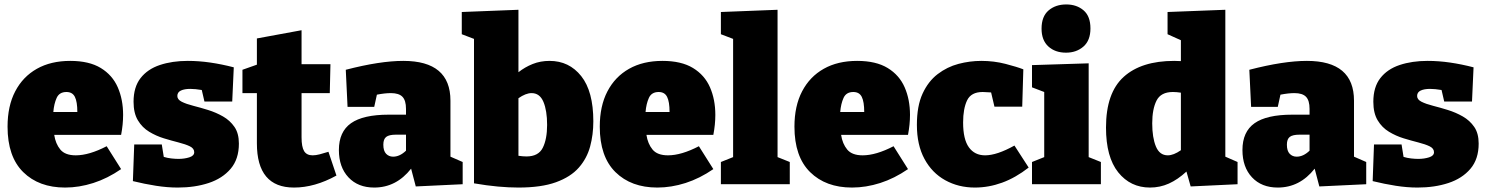

<svg xmlns="http://www.w3.org/2000/svg" viewBox="-20 -829 6690 864"><path d="M273 15Q155 15 84.5 -54.5Q14 -124 14 -259Q14 -352 48.5 -418Q83 -484 146 -519.5Q209 -555 296 -555Q381 -555 433.5 -523Q486 -491 510 -436Q534 -381 534 -312Q534 -269 525 -222H224Q230 -182 251.5 -156Q273 -130 321 -130Q381 -130 460 -171L525 -68Q464 -26 400 -5.5Q336 15 273 15ZM279 -415Q247 -415 235 -388.5Q223 -362 220 -325H328Q328 -371 317 -393Q306 -415 279 -415Z M778 -397Q778 -381 798 -371Q818 -361 849.5 -353Q881 -345 916.5 -334Q952 -323 983.5 -305Q1015 -287 1035 -258Q1055 -229 1055 -183Q1055 -113 1018 -69.5Q981 -26 919 -5.5Q857 15 780 15Q733 15 682 7Q631 -1 578 -14L584 -179H708L717 -123Q733 -118 751 -116Q769 -114 783 -114Q810 -114 832 -121Q854 -128 854 -144Q854 -161 834.5 -170.5Q815 -180 783.5 -188Q752 -196 717.5 -206.5Q683 -217 651.5 -236Q620 -255 600.5 -287.5Q581 -320 581 -371Q581 -437 612.5 -477.5Q644 -518 699.5 -536.5Q755 -555 825 -555Q875 -555 926.5 -547.5Q978 -540 1032 -526L1025 -372H900L888 -424Q858 -429 836 -429Q810 -429 794 -421.5Q778 -414 778 -397Z M1303 15Q1136 15 1136 -184V-410H1071V-515L1136 -538V-656L1337 -693V-540H1467L1464 -410H1337V-211Q1337 -168 1348.5 -149Q1360 -130 1387 -130Q1401 -130 1418.5 -134.5Q1436 -139 1458 -146L1494 -39Q1396 15 1303 15Z M1851 10 1830 -70Q1763 15 1664 15Q1591 15 1548 -31Q1505 -77 1505 -154Q1505 -236 1559.5 -274.5Q1614 -313 1729 -313H1807V-339Q1807 -377 1791 -393.5Q1775 -410 1739 -410Q1712 -410 1676 -403L1664 -348H1544L1536 -515Q1690 -555 1795 -555Q2007 -555 2007 -376V-124L2062 -100V0ZM1705 -178Q1705 -150 1717.5 -137Q1730 -124 1749 -124Q1779 -124 1807 -151V-223H1762Q1731 -223 1718 -213Q1705 -203 1705 -178Z M2313 15Q2270 15 2220.5 10.5Q2171 6 2113 -4V-654L2058 -675V-775L2313 -785V-504Q2342 -527 2377 -541Q2412 -555 2453 -555Q2541 -555 2595.5 -486.5Q2650 -418 2650 -283Q2650 -223 2635.5 -169.5Q2621 -116 2584.5 -74.5Q2548 -33 2482 -9Q2416 15 2313 15ZM2349 -125Q2403 -125 2422.5 -164Q2442 -203 2442 -267Q2442 -331 2425.5 -370.5Q2409 -410 2372 -410Q2346 -410 2313 -387V-128Q2333 -125 2349 -125Z M2938 15Q2820 15 2749.5 -54.5Q2679 -124 2679 -259Q2679 -352 2713.5 -418Q2748 -484 2811 -519.5Q2874 -555 2961 -555Q3046 -555 3098.5 -523Q3151 -491 3175 -436Q3199 -381 3199 -312Q3199 -269 3190 -222H2889Q2895 -182 2916.5 -156Q2938 -130 2986 -130Q3046 -130 3125 -171L3190 -68Q3129 -26 3065 -5.5Q3001 15 2938 15ZM2944 -415Q2912 -415 2900 -388.5Q2888 -362 2885 -325H2993Q2993 -371 2982 -393Q2971 -415 2944 -415Z M3534 -100V0H3224V-100L3279 -122V-654L3224 -675V-775L3479 -785V-122Z M3814 15Q3696 15 3625.5 -54.5Q3555 -124 3555 -259Q3555 -352 3589.5 -418Q3624 -484 3687 -519.5Q3750 -555 3837 -555Q3922 -555 3974.5 -523Q4027 -491 4051 -436Q4075 -381 4075 -312Q4075 -269 4066 -222H3765Q3771 -182 3792.5 -156Q3814 -130 3862 -130Q3922 -130 4001 -171L4066 -68Q4005 -26 3941 -5.5Q3877 15 3814 15ZM3820 -415Q3788 -415 3776 -388.5Q3764 -362 3761 -325H3869Q3869 -371 3858 -393Q3847 -415 3820 -415Z M4367 15Q4293 15 4233.5 -18Q4174 -51 4140 -114Q4106 -177 4106 -267Q4106 -352 4131.5 -407.5Q4157 -463 4199.5 -495.5Q4242 -528 4293 -541.5Q4344 -555 4396 -555Q4453 -555 4505 -541.5Q4557 -528 4585 -517L4580 -349H4455L4440 -413Q4433 -413 4422.5 -414Q4412 -415 4402 -415Q4350 -415 4332 -377.5Q4314 -340 4314 -278Q4314 -202 4340 -166Q4366 -130 4413 -130Q4466 -130 4545 -174L4609 -75Q4550 -29 4489.5 -7Q4429 15 4367 15Z M4934 -100V0H4624V-100L4679 -122V-415L4624 -436V-536L4879 -544V-122ZM4777 -592Q4728 -592 4697.5 -620Q4667 -648 4667 -700Q4667 -755 4698.5 -782Q4730 -809 4778 -809Q4825 -809 4856 -782.5Q4887 -756 4887 -701Q4887 -647 4855.5 -619.5Q4824 -592 4777 -592Z M5155 15Q5067 15 5012 -53.5Q4957 -122 4957 -255Q4957 -411 5036.5 -483Q5116 -555 5264 -555Q5279 -555 5294 -554V-648L5234 -675V-775L5494 -785V-124L5549 -100V0L5338 10L5319 -57Q5280 -21 5240 -3Q5200 15 5155 15ZM5235 -130Q5261 -130 5294 -153V-412Q5274 -415 5258 -415Q5204 -415 5184.5 -376.5Q5165 -338 5165 -274Q5165 -210 5181.5 -170Q5198 -130 5235 -130Z M5917 10 5896 -70Q5829 15 5730 15Q5657 15 5614 -31Q5571 -77 5571 -154Q5571 -236 5625.5 -274.5Q5680 -313 5795 -313H5873V-339Q5873 -377 5857 -393.5Q5841 -410 5805 -410Q5778 -410 5742 -403L5730 -348H5610L5602 -515Q5756 -555 5861 -555Q6073 -555 6073 -376V-124L6128 -100V0ZM5771 -178Q5771 -150 5783.5 -137Q5796 -124 5815 -124Q5845 -124 5873 -151V-223H5828Q5797 -223 5784 -213Q5771 -203 5771 -178Z M6357 -397Q6357 -381 6377 -371Q6397 -361 6428.5 -353Q6460 -345 6495.5 -334Q6531 -323 6562.5 -305Q6594 -287 6614 -258Q6634 -229 6634 -183Q6634 -113 6597 -69.5Q6560 -26 6498 -5.5Q6436 15 6359 15Q6312 15 6261 7Q6210 -1 6157 -14L6163 -179H6287L6296 -123Q6312 -118 6330 -116Q6348 -114 6362 -114Q6389 -114 6411 -121Q6433 -128 6433 -144Q6433 -161 6413.5 -170.5Q6394 -180 6362.5 -188Q6331 -196 6296.5 -206.5Q6262 -217 6230.5 -236Q6199 -255 6179.5 -287.5Q6160 -320 6160 -371Q6160 -437 6191.5 -477.5Q6223 -518 6278.5 -536.5Q6334 -555 6404 -555Q6454 -555 6505.5 -547.5Q6557 -540 6611 -526L6604 -372H6479L6467 -424Q6437 -429 6415 -429Q6389 -429 6373 -421.5Q6357 -414 6357 -397Z"/></svg>

Font: Bitter Black
Style: Regular
Weight: 900
Designer: Sol Matas, and Bitter project Authors
Foundry: Sol Matas
Version: Version 2.001